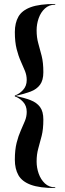

<svg xmlns="http://www.w3.org/2000/svg" viewBox="-20 -800 328 970"><path d="M259 -780V-776.5Q228 -776.5 207 -757.2Q186 -738 175.5 -708.2Q165 -678.5 165 -647Q165 -610.5 173.5 -580.8Q182 -551 190.5 -517.5Q199 -484 199 -435Q199 -394.5 182.2 -371.8Q165.5 -349 134.2 -337.2Q103 -325.5 58.5 -315.5Q103 -306 134.2 -294Q165.5 -282 182.2 -259.5Q199 -237 199 -196Q199 -147 190.5 -113.5Q182 -80 173.5 -50.2Q165 -20.5 165 16Q165 47.5 175.5 77.2Q186 107 207 126.8Q228 146.5 259 146.5V150Q180 150 135.5 133.5Q91 117 73 85Q55 53 55 7Q55 -43 64 -78.5Q73 -114 85 -140.5Q97 -167 106 -189.2Q115 -211.5 115 -235Q115 -266 96.2 -285.8Q77.5 -305.5 55 -313V-317.5Q77.5 -325 96.2 -345.2Q115 -365.5 115 -396Q115 -419.5 106 -441.8Q97 -464 85 -490.5Q73 -517 64 -552.5Q55 -588 55 -638Q55 -684 73 -715.8Q91 -747.5 135.5 -763.8Q180 -780 259 -780Z"/></svg>

Font: Bodoni Moda 48pt Medium
Style: Regular
Weight: 500
Designer: Owen Earl
Foundry: indestructible type
Version: Version 2.005